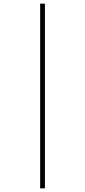

<svg xmlns="http://www.w3.org/2000/svg" viewBox="-20 -782 465 1047"><path d="M199 -762V245H225V-762Z"/></svg>

Font: Noto Sans Hebrew Condensed Thin
Style: Regular
Weight: 100
Width: 3
Designer: Monotype Design Team
Foundry: Monotype Imaging Inc.
Version: Version 2.004